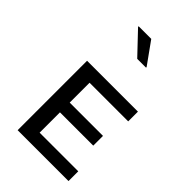

<svg xmlns="http://www.w3.org/2000/svg" viewBox="-276 -1044 1142 1142"><g transform="rotate(45 294.5 -473.0)"><path d="M312 -803H386V-808L287 -946H181V-941ZM109 0H537V-82H212V-253H492V-335H212V-502H537V-584H109Z"/></g></svg>

Font: Saira UNSAM Medium SC
Style: Regular
Weight: 500
Designer: Hector Gatti with collaboration of the Omnibus-Type team
Foundry: Omnibus-Type
Version: Version 1.072;PS 001.072;hotconv 1.0.88;makeotf.lib2.5.64775